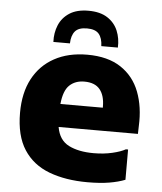

<svg xmlns="http://www.w3.org/2000/svg" viewBox="-54 -807 732 866"><g transform="rotate(5 312.0 -374.5)"><path d="M374 11Q275 11 200.5 -17Q126 -45 85 -108Q44 -171 44 -275Q44 -365 78 -429Q112 -493 175 -527.5Q238 -562 324 -562Q417 -562 476 -523Q535 -484 561 -416Q587 -348 583 -262L582 -226H223Q233 -167 277.5 -144.5Q322 -122 390 -122Q436 -122 474.5 -131Q513 -140 534 -152H544V-15Q514 -3 472.5 4Q431 11 374 11ZM321 -440Q280 -440 254 -415.5Q228 -391 222 -330H414V-335Q414 -385 391.5 -412.5Q369 -440 321 -440ZM312 -760Q365 -760 398 -738.5Q431 -717 445.5 -682Q460 -647 458 -606H383Q382 -642 366 -661Q350 -680 312 -680Q274 -680 258 -661Q242 -642 241 -606H166Q164 -647 178.5 -682Q193 -717 226 -738.5Q259 -760 312 -760Z"/></g></svg>

Font: Kufam
Style: Bold
Weight: 700
Designer: Wael Morcos, Artur Schmal
Foundry: Original Type
Version: Version 1.300; ttfautohint (v1.8.3)